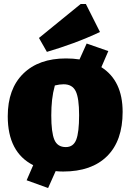

<svg xmlns="http://www.w3.org/2000/svg" viewBox="-20 -850 657 966"><path d="M298 13Q278 13 260 11L222 96L114 57L147 -19Q19 -84 19 -265Q19 -403 97 -479.5Q175 -556 312 -556Q348 -556 380 -551L416 -631L525 -593L490 -512Q597 -444 597 -287Q597 -142 519 -64.5Q441 13 298 13ZM311 -110Q349 -110 363.5 -147Q378 -184 378 -271Q378 -356 361 -391Q344 -426 300 -426Q280 -426 256 -420Q246 -384 242 -347.5Q238 -311 238 -269Q238 -184 253.5 -147Q269 -110 311 -110ZM216 -589 176 -659 386 -830H412L483 -689Q417 -658 350.5 -633.5Q284 -609 216 -589Z"/></svg>

Font: Piazzolla SC Black
Style: Regular
Weight: 900
Designer: Juan Pablo del Peral
Foundry: Huerta Tipografica
Version: Version 1.330